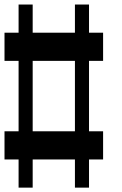

<svg xmlns="http://www.w3.org/2000/svg" viewBox="-20 -817 540 852"><path d="M125 -234.4H312.5V-546.9H125ZM0 -109.4V-234.4H62.5V-546.9H0V-671.9H62.5V-796.9H125V-671.9H312.5V-796.9H375V-671.9H437.5V-546.9H375V-234.4H437.5V-109.4H375V15.6H312.5V-109.4H125V15.6H62.5V-109.4Z"/></svg>

Font: KH Dot Dougenzaka 16
Style: Regular
Weight: 400
Designer: Original version for X68000 by Keitarou Hiraki (http://hp.vector.co.jp/authors/VA000874/) / TrueType conversion by Homem
Version: Version 1.00.20150527